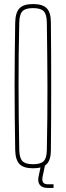

<svg xmlns="http://www.w3.org/2000/svg" viewBox="-20 -825 324 947"><path d="M143 5Q96 5 76 -16Q56 -37 55 -85Q53.5 -169.5 52.8 -246.8Q52 -324 52 -399.5Q52 -475 52.8 -552.2Q53.5 -629.5 55 -714Q56 -763 76 -784Q96 -805 143 -805Q190.5 -805 210.8 -784Q231 -763 231 -714Q232 -629.5 232.2 -552.2Q232.5 -475 232.5 -399.5Q232.5 -324 232.2 -246.8Q232 -169.5 231 -85Q231 -37 210.8 -16Q190.5 5 143 5ZM143 -15Q180.5 -15 195.5 -30.2Q210.5 -45.5 211 -85Q213 -171 213.5 -249.2Q214 -327.5 214 -403Q214 -478.5 213 -555Q212 -631.5 211 -714Q210.5 -754.5 195.5 -769.8Q180.5 -785 143 -785Q105.5 -785 90.8 -769.8Q76 -754.5 75 -714Q73 -631.5 72.2 -555Q71.5 -478.5 71.5 -403Q71.5 -327.5 72.5 -249.2Q73.5 -171 75 -85Q76 -45.5 90.8 -30.2Q105.5 -15 143 -15ZM244 102H217Q188.5 102 176.8 87.5Q165 73 170 47L182 -10H202L190 47Q186.5 65.5 192.8 74.8Q199 84 217 84H244Z"/></svg>

Font: Big Shoulders Display Thin Thin
Style: Regular
Weight: 250
Version: Version 2.002